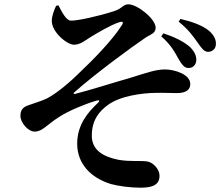

<svg xmlns="http://www.w3.org/2000/svg" viewBox="-20 -809 1040 893"><path d="M946 -568C966 -567 983 -581 984 -601C986 -627 974 -646 952 -666C922 -691 871 -709 819 -721L811 -708C859 -670 882 -635 899 -611C917 -586 928 -569 946 -568ZM855 -493C876 -491 892 -507 893 -528C894 -549 885 -569 864 -590C835 -616 789 -638 740 -654L730 -640C778 -598 793 -565 811 -534C825 -510 837 -493 855 -493ZM634 64C691 64 722 50 722 8C722 -22 692 -54 665 -58C635 -63 585 -56 530 -66C456 -81 407 -113 407 -178C407 -251 442 -292 482 -321C541 -364 643 -376 702 -377C740 -378 777 -376 802 -376C846 -376 865 -392 865 -418C865 -463 793 -486 747 -486C702 -486 655 -468 583 -446C515 -427 393 -388 328 -372C322 -371 320 -374 325 -379C422 -465 582 -583 660 -636C679 -648 704 -654 704 -680C704 -721 619 -789 577 -789C553 -789 548 -769 510 -757C436 -733 339 -712 309 -713C287 -714 267 -755 252 -784L241 -782C232 -764 221 -733 221 -714C219 -660 292 -601 324 -601C353 -601 373 -619 402 -637C435 -657 494 -692 530 -704C552 -712 558 -707 544 -688C502 -621 406 -524 359 -480C303 -424 245 -376 200 -352C174 -339 132 -327 108 -318C84 -309 75 -294 75 -270C75 -239 110 -197 141 -197C178 -197 196 -228 258 -267C299 -293 371 -324 429 -341C444 -345 446 -340 434 -329C391 -289 339 -230 339 -141C339 -45 405 19 496 47C529 56 584 64 634 64Z"/></svg>

Font: Source Han Serif CN
Style: Bold
Weight: 700
Designer: Ryoko NISHIZUKA 西塚涼子 (kana & ideographs); Frank Grießhammer (Latin, Greek & Cyrillic); Wenlong ZHANG 张文龙 (bopomofo); San
Foundry: Adobe
Version: Version 2.003;hotconv 1.1.1;makeotfexe 2.6.0